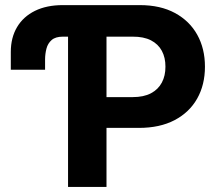

<svg xmlns="http://www.w3.org/2000/svg" viewBox="-20 -739 857 759"><path d="M158.2 -463.3H22.7V-533.6Q22.7 -590.1 47.4 -631.8Q72.1 -673.4 118.2 -696.1Q164.4 -718.8 228.3 -718.8H532.6Q614.2 -718.8 671.8 -687.5Q729.4 -656.2 759.8 -601.5Q790.2 -546.8 790.2 -475.4Q790.2 -403.7 759.4 -349.2Q728.5 -294.6 670.1 -264Q611.7 -233.4 528.9 -233.4H401V0H249V-594.1H228.7Q199.4 -594.1 184.2 -580.8Q169 -567.5 163.7 -547Q158.4 -526.5 158.2 -504.9ZM401 -355.1H504.3Q548 -355.1 576.8 -370.3Q605.5 -385.5 619.8 -412.6Q634.2 -439.7 634 -475.4Q634.2 -511.2 619.8 -538Q605.5 -564.7 576.7 -579.6Q547.9 -594.4 503.9 -594.1H401Z"/></svg>

Font: Inter Display V
Style: Regular
Weight: 400
Designer: Rasmus Andersson
Foundry: rsms
Version: Version 3.015;git-src